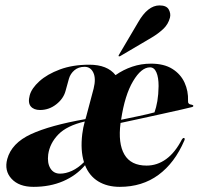

<svg xmlns="http://www.w3.org/2000/svg" viewBox="-20 -698 752 727"><path d="M7.5 -96Q24 -156 96.8 -189.8Q169.5 -223.5 303.5 -247Q305 -252 306.5 -257L334.5 -362.5Q344 -400.5 333.5 -422.8Q323 -445 300.5 -445Q277 -445 261.8 -432Q246.5 -419 241 -400L228 -353Q220 -324 192.8 -302.8Q165.5 -281.5 131.5 -281.5Q108 -281.5 96.5 -295.2Q85 -309 92.5 -337Q99.5 -363.5 129 -390.2Q158.5 -417 206.8 -435Q255 -453 318 -453Q386.5 -453 417.5 -413.5Q446.5 -434 480.5 -445.5Q514.5 -457 551.5 -457Q601 -457 632.5 -437.2Q664 -417.5 678.8 -385.2Q693.5 -353 692 -316.5Q690.5 -303 706 -301.5Q711.5 -300.5 712 -297.5Q712.5 -294 706.5 -292.5Q698 -290 667.5 -283.2Q637 -276.5 595.8 -267.2Q554.5 -258 512 -248.8Q469.5 -239.5 436.5 -232.5Q426.5 -155 451 -113Q475.5 -71 535 -71Q575 -71 609 -95.5Q643 -120 669 -170.5Q673 -176.5 676.5 -175.5Q681.5 -174.5 678 -166Q641.5 -81 580 -35.8Q518.5 9.5 433.5 9.5Q386 9.5 352 -11.2Q318 -32 302 -72.5Q269 -33.5 219.2 -12Q169.5 9.5 107 9.5Q52 9.5 23.8 -21Q-4.5 -51.5 7.5 -96ZM548 -443Q515 -443 483.8 -390.5Q452.5 -338 438.5 -244.5Q469.5 -251 505.5 -258.5Q541.5 -266 565 -272.5Q571.5 -290.5 575.8 -315.2Q580 -340 580.5 -372Q580.5 -405 572.2 -424Q564 -443 548 -443ZM291.5 -190.5Q294.5 -215 301 -238Q233 -222 200.8 -188.8Q168.5 -155.5 162.5 -113Q158.5 -80.5 170.8 -60.5Q183 -40.5 207.5 -40.5Q229 -40.5 252.5 -51.2Q276 -62 298 -84Q284 -129 291.5 -190.5ZM503 -613.5Q539.5 -677.5 584 -677.5Q610.5 -677.5 619 -662Q627.5 -646.5 623.5 -631Q617 -606 598 -588.2Q579 -570.5 555.5 -556.5L435 -485.5Q431 -483.5 429 -485.5Q428 -486.5 431 -491.5Z"/></svg>

Font: Fraunces 144pt
Style: Bold Italic
Weight: 700
Italic angle: -16°
Version: Version 1.000;[b76b70a41]